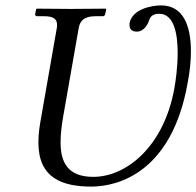

<svg xmlns="http://www.w3.org/2000/svg" viewBox="-20 -678 726 710"><path d="M128 -220C124 -194 122 -171 122 -151C122 -21 208 12 318 12C418 12 616 -42 674 -372C682 -413 686 -453 686 -489C686 -587 655 -658 576 -658C541 -658 469 -645 459 -592V-584C459 -565 475 -561 485 -561C517 -561 529 -596 532 -604C537 -621 551 -627 569 -627C623 -627 637 -555 637 -482C637 -428 629 -375 625 -353C587 -137 448 -24 325 -24C231 -24 204 -77 204 -152C204 -182 208 -215 214 -249L271 -574C276 -602 292 -618 333 -618H360C365 -618 368 -621 369 -626L373 -645L371 -646C371 -646 277 -645 242 -645C203 -645 116 -646 116 -646L114 -645L110 -626C109 -621 113 -618 117 -618H144C177 -618 191 -608 191 -586C191 -582 191 -578 190 -574Z"/></svg>

Font: Libertinus Serif
Style: Italic
Weight: 400
Italic angle: -12°
Designer: Philipp H. Poll, Khaled Hosny
Foundry: Caleb Maclennan
Version: Version 7.050;RELEASE